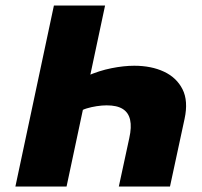

<svg xmlns="http://www.w3.org/2000/svg" viewBox="-20 -678 734 698"><path d="M362 -658 222 0H36L176 -658ZM468 -439Q530 -439 576 -417.5Q622 -396 643.5 -353.5Q665 -311 651 -246L598 0H412L450 -176Q459 -216 453 -242.5Q447 -269 426 -282Q405 -295 368 -295Q351 -295 331.5 -292Q312 -289 295.5 -284Q279 -279 268 -271L215 -349Q252 -382 296 -401.5Q340 -421 385 -430Q430 -439 468 -439Z"/></svg>

Font: Ysabeau Infant Black
Style: Italic
Weight: 900
Italic angle: -12°
Designer: Christian Thalmann (Catharsis Fonts)
Version: Version 2.001;gftools[0.9.30]; featfreeze: ss01,ss02,lnum